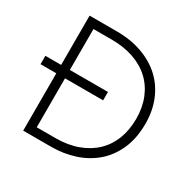

<svg xmlns="http://www.w3.org/2000/svg" viewBox="-155 -856 1013 1012"><g transform="rotate(30 351.0 -350.0)"><path d="M14 -400H110V-700H276Q361 -700 430.5 -675Q500 -650 548.5 -605Q597 -560 623.5 -496Q650 -432 650 -354Q650 -264 620 -197Q590 -130 539 -86.5Q488 -43 421 -21.5Q354 0 281 0H110V-349H14ZM276 -51Q352 -51 411.5 -73Q471 -95 512 -134.5Q553 -174 574 -229.5Q595 -285 595 -351Q595 -420 572.5 -475.5Q550 -531 508.5 -569.5Q467 -608 407.5 -628.5Q348 -649 275 -649H163V-400H395V-349H163V-51Z"/></g></svg>

Font: Tilda Sans Light
Style: Regular
Weight: 300
Designer: ParaType Ltd
Foundry: ParaType Ltd
Version: Version 1.009